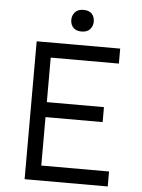

<svg xmlns="http://www.w3.org/2000/svg" viewBox="-59 -925 717 971"><g transform="rotate(5 299.5 -439.5)"><path d="M103 0V-700H527V-624H181V-398H471V-322H181V-76H525V0ZM325 -769Q297 -769 282.5 -784Q268 -799 268 -824Q268 -846 282.5 -862.5Q297 -879 325 -879Q353 -879 367.5 -864Q382 -849 382 -824Q382 -802 367.5 -785.5Q353 -769 325 -769Z"/></g></svg>

Font: Lexend Light
Style: Regular
Weight: 300
Designer: Bonnie Shaver-Troup, Thomas Jockin
Foundry: Lexend
Version: Version 1.007; ttfautohint (v1.8.3)